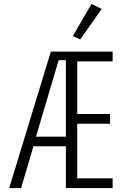

<svg xmlns="http://www.w3.org/2000/svg" viewBox="-20 -962 640 982"><path d="M317 -214H151L88 0H27L240 -698H556V-648H375V-379H543V-329H375V-50H556V0H317ZM280 -654 164 -263H317V-654ZM390 -760 353 -778 448 -942 500 -916Z"/></svg>

Font: IBM Plex Mono Light
Style: Regular
Weight: 300
Monospace: yes
Designer: Mike Abbink, Paul van der Laan, Pieter van Rosmalen
Foundry: Bold Monday
Version: Version 2.3